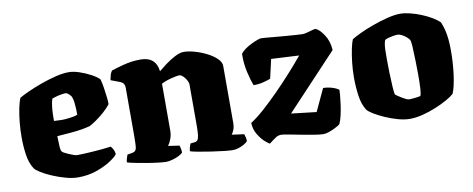

<svg xmlns="http://www.w3.org/2000/svg" viewBox="-50 -706 2249 912"><g transform="rotate(-10 1074.0 -250.0)"><path d="M266 0Q239 0 206.5 -9Q174 -18 143.5 -31Q113 -44 91.5 -57.5Q70 -71 65 -79Q46 -108 40 -149.5Q34 -191 34 -234Q34 -269 37.5 -305.5Q41 -342 47.5 -373Q54 -404 61 -420Q76 -429 105.5 -442.5Q135 -456 171 -469Q207 -482 243 -491Q279 -500 308 -500Q330 -500 358.5 -490.5Q387 -481 413 -467Q439 -453 451 -440Q456 -423 460 -397Q464 -371 466.5 -348Q469 -325 468 -317Q454 -299 434 -281.5Q414 -264 394.5 -250.5Q375 -237 361 -230Q329 -222 300 -218.5Q271 -215 246.5 -213.5Q222 -212 202 -210Q203 -176 204 -158.5Q205 -141 209 -136Q211 -132 220.5 -127Q230 -122 241.5 -117Q253 -112 263.5 -108.5Q274 -105 279 -105Q294 -105 314 -106Q334 -107 356 -108.5Q378 -110 400.5 -112Q423 -114 443 -117Q448 -112 453.5 -102.5Q459 -93 461 -78Q452 -65 423.5 -46.5Q395 -28 354.5 -14Q314 0 266 0ZM254 -283Q264 -284 273.5 -285Q283 -286 293 -288Q303 -290 313 -294Q313 -305 312.5 -321Q312 -337 310 -354Q308 -371 302 -384Q295 -393 289.5 -397.5Q284 -402 280.5 -403Q277 -404 275 -404Q268 -404 255.5 -402Q243 -400 230.5 -396.5Q218 -393 210 -390Q205 -376 202.5 -356.5Q200 -337 199.5 -318Q199 -299 199 -284Q216 -283 229 -282.5Q242 -282 254 -283Z M691 0Q679 0 653 -3Q627 -6 597.5 -11Q568 -16 543 -21Q518 -26 506 -30Q506 -38 509 -48Q512 -58 515 -66L539 -70Q556 -73 559 -88Q562 -103 562 -147V-382Q562 -392 557 -399.5Q552 -407 542 -411L497 -428Q499 -440 502 -451Q505 -462 512 -472Q529 -478 570 -489Q611 -500 654 -500Q691 -500 711.5 -482Q732 -464 736 -429Q749 -440 771.5 -457Q794 -474 819 -487Q844 -500 862 -500Q885 -500 915 -491.5Q945 -483 972.5 -469Q1000 -455 1018 -437.5Q1036 -420 1036 -402V-129Q1036 -107 1030 -93Q1024 -79 1019 -73L1078 -65Q1080 -60 1082.5 -50Q1085 -40 1085 -31Q1080 -24 1067 -16.5Q1054 -9 1039.5 -4.5Q1025 0 1012 0Q999 0 971 -3Q943 -6 910 -11Q877 -16 849.5 -21Q822 -26 810 -30Q810 -38 813 -48.5Q816 -59 819 -66L838 -68Q849 -69 854 -76Q859 -83 861 -99.5Q863 -116 863 -147V-344Q863 -350 859 -358.5Q855 -367 849 -375Q843 -383 836 -388.5Q829 -394 824 -394Q816 -394 803.5 -391.5Q791 -389 778 -385.5Q765 -382 753.5 -377.5Q742 -373 735 -369V-143Q735 -121 727.5 -102Q720 -83 712 -73L766 -65Q767 -63 769.5 -52.5Q772 -42 772 -31Q767 -24 752 -16.5Q737 -9 720 -4.5Q703 0 691 0Z M1191 0Q1187 0 1169.5 -15Q1152 -30 1136.5 -55.5Q1121 -81 1120 -112Q1149 -130 1185.5 -162.5Q1222 -195 1261 -234.5Q1300 -274 1336 -314Q1372 -354 1400 -388L1266 -395L1245 -303Q1232 -298 1209 -292Q1186 -286 1162 -287Q1152 -313 1142.5 -354.5Q1133 -396 1134 -442Q1141 -453 1155.5 -463.5Q1170 -474 1186.5 -482Q1203 -490 1216.5 -495Q1230 -500 1235 -500Q1240 -500 1259 -498.5Q1278 -497 1304 -494.5Q1330 -492 1356.5 -490Q1383 -488 1404 -486.5Q1425 -485 1434 -485Q1443 -485 1457 -489Q1471 -493 1484 -496.5Q1497 -500 1500 -498Q1517 -491 1537.5 -460.5Q1558 -430 1561 -386L1314 -123L1435 -109L1485 -216Q1507 -216 1528 -209.5Q1549 -203 1560 -194Q1560 -188 1558.5 -169Q1557 -150 1553.5 -124.5Q1550 -99 1544.5 -74.5Q1539 -50 1531 -33Q1522 -26 1507 -18.5Q1492 -11 1476.5 -5.5Q1461 0 1449 0Q1433 0 1403.5 -5Q1374 -10 1342.5 -16Q1311 -22 1285 -27Q1259 -32 1250 -32Q1237 -32 1226 -25.5Q1215 -19 1191 0Z M1866 0Q1841 0 1810 -8.5Q1779 -17 1749.5 -30Q1720 -43 1698.5 -56Q1677 -69 1669 -79Q1650 -108 1644 -151.5Q1638 -195 1638 -239Q1638 -276 1642 -311.5Q1646 -347 1652 -376Q1658 -405 1665 -420Q1679 -429 1707.5 -442.5Q1736 -456 1772 -469Q1808 -482 1844 -491Q1880 -500 1907 -500Q1927 -500 1953.5 -493.5Q1980 -487 2007 -476Q2034 -465 2056.5 -451.5Q2079 -438 2091 -425Q2099 -406 2104 -386Q2109 -366 2111.5 -341.5Q2114 -317 2114 -284Q2114 -226 2106.5 -169.5Q2099 -113 2086 -82Q2074 -71 2049.5 -57Q2025 -43 1993.5 -30Q1962 -17 1929 -8.5Q1896 0 1866 0ZM1879 -92Q1881 -92 1890.5 -92.5Q1900 -93 1912 -94.5Q1924 -96 1933 -98Q1938 -106 1939.5 -134Q1941 -162 1941 -198Q1941 -228 1940 -265.5Q1939 -303 1937.5 -333Q1936 -363 1932 -369Q1928 -376 1918.5 -384Q1909 -392 1898 -398Q1887 -404 1876 -404Q1867 -404 1856 -402Q1845 -400 1835 -397.5Q1825 -395 1817 -391Q1813 -387 1810.5 -374Q1808 -361 1807.5 -342.5Q1807 -324 1807 -301Q1807 -270 1808 -232Q1809 -194 1811 -164.5Q1813 -135 1815 -128Q1817 -125 1825 -119.5Q1833 -114 1843.5 -107.5Q1854 -101 1863.5 -96.5Q1873 -92 1879 -92Z"/></g></svg>

Font: Texturina 12pt Black
Style: Regular
Weight: 900
Designer: Guillermo Torres Carreño
Foundry: Omnibus-Type
Version: Version 1.002